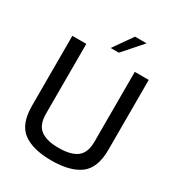

<svg xmlns="http://www.w3.org/2000/svg" viewBox="-216 -1063 1110 1204"><g transform="rotate(30 339.5 -461.5)"><path d="M63 -231V-737H164V-232Q164 -151 208 -118Q252 -85 339 -85Q427 -85 471 -118Q515 -151 515 -232V-737H616V-231Q616 -99 545 -46.5Q474 6 339 6Q204 6 133.5 -46.5Q63 -99 63 -231ZM406 -929H490L368 -791H309Z"/></g></svg>

Font: Exo Medium
Style: Regular
Weight: 500
Designer: Natanael Gama
Foundry: Natanael Gama
Version: Version 1.500; ttfautohint (v1.6)